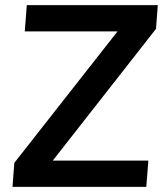

<svg xmlns="http://www.w3.org/2000/svg" viewBox="-20 -732 648 752"><path d="M29 0 36 -94 474 -652 473 -609H77L85 -712H598L591 -619L153 -60V-103H561L553 0Z"/></svg>

Font: Muli
Style: Bold Italic
Weight: 700
Italic angle: -4.541°
Designer: Vernon Adams
Foundry: Vernon Adams
Version: Version 2.100; ttfautohint (v1.8.1.43-b0c9)